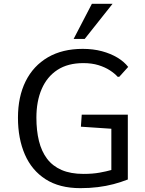

<svg xmlns="http://www.w3.org/2000/svg" viewBox="-20 -977 762 1007"><path d="M401.4 9.8Q292 9.8 219.2 -36.9Q146.5 -83.5 110.4 -166.7Q74.2 -250 74.2 -359.4Q74.2 -469.7 114.5 -550.8Q154.8 -631.8 231 -676.3Q307.1 -720.7 414.1 -720.7Q468.8 -720.7 514.9 -708.3Q561 -695.8 596.2 -674.6Q631.3 -653.3 652.3 -626L605.5 -574.2H597.2Q582 -591.3 556.6 -607.9Q531.2 -624.5 496.3 -635.3Q461.4 -646 417 -646Q335.9 -646 281.2 -610.4Q226.6 -574.7 198.7 -510.3Q170.9 -445.8 170.9 -359.9Q170.9 -292 184.3 -237.5Q197.8 -183.1 226.8 -144.5Q255.9 -106 303.2 -85.4Q350.6 -64.9 418 -64.9Q465.8 -64.9 502.2 -71.5Q538.6 -78.1 564 -85.4V-301.8L404.3 -312.5L408.7 -375.5H650.4V-35.6Q614.3 -21.5 575.4 -11.2Q536.6 -1 493.4 4.4Q450.2 9.8 401.4 9.8ZM366.2 -772.9 461.9 -957H570.3L424.3 -772.9Z"/></svg>

Font: Comme
Style: Regular
Weight: 400
Designer: Vernon Adams
Foundry: Vernon Adams
Version: Version 1.000;gftools[0.9.27]